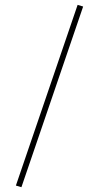

<svg xmlns="http://www.w3.org/2000/svg" viewBox="-20 -676 420 796"><path d="M301.8 -655.8 324.7 -648.9 68.8 100.1 45.9 93.3Z"/></svg>

Font: Vazirmatn FD Thin
Style: Regular
Weight: 100
Designer: Saber Rastikerdar
Foundry: Saber Rastikerdar
Version: Version 33.003